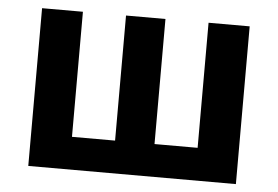

<svg xmlns="http://www.w3.org/2000/svg" viewBox="-44 -620 984 679"><g transform="rotate(5 447.5 -280.0)"><path d="M79 -560H224V-116H377V-560H517V-116H670V-560H816V0H79Z"/></g></svg>

Font: SpoqaHanSansJP-Bold
Style: Regular
Weight: 700
Designer: [Source Han Sans]
Ryoko NISHIZUKA  (kana & ideographs); Paul D. Hunt (Latin, Greek & Cyrillic); Wenlong ZHANG  (bopomofo
Foundry: Spoqa (http://bi.spoqa.com)
Version: Version 1.002.20150607